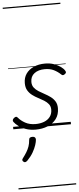

<svg xmlns="http://www.w3.org/2000/svg" viewBox="-87 -1050 652 1589"><g transform="rotate(-5 239.5 -255.0)"><path d="M185 19Q140 19 104 6.5Q68 -6 43 -25Q18 -44 6 -61Q1 -69 2.5 -76.5Q4 -84 13 -92Q23 -100 30.5 -101Q38 -102 45 -93Q66 -67 102 -47Q138 -27 188 -27Q227 -27 258.5 -39Q290 -51 308.5 -75.5Q327 -100 327 -135Q327 -162 312.5 -180.5Q298 -199 275.5 -213Q253 -227 227.5 -240Q202 -253 179.5 -270Q157 -287 142.5 -311Q128 -335 128 -372Q128 -417 150.5 -449.5Q173 -482 214 -500.5Q255 -519 308 -519Q350 -519 383 -507Q416 -495 438.5 -478.5Q461 -462 470 -446Q476 -437 475 -430.5Q474 -424 464 -417Q456 -411 449 -410.5Q442 -410 435 -417Q409 -442 377.5 -457.5Q346 -473 303 -473Q249 -473 216 -448Q183 -423 183 -377Q183 -349 197.5 -330Q212 -311 235 -296.5Q258 -282 283.5 -268.5Q309 -255 331.5 -238.5Q354 -222 368.5 -199Q383 -176 383 -142Q383 -89 356 -53Q329 -17 284 1Q239 19 185 19ZM61 275Q53 269 52 261.5Q51 254 58 246Q77 221 90.5 199Q104 177 112.5 153Q121 129 123 99Q124 86 131.5 81Q139 76 152 76Q166 76 172.5 82.5Q179 89 179 101Q178 119 169 146.5Q160 174 142 205.5Q124 237 94 268Q86 276 77.5 279Q69 282 61 275ZM0 490H479V500H0ZM0 -20H479V0H0ZM0 -505H479V-500H0ZM0 -1010H479V-1000H0Z"/></g></svg>

Font: Playwrite BE VLG Guides
Style: Regular
Weight: 400
Designer: Veronika Burian, José Scaglione
Foundry: TypeTogether
Version: Version 1.003